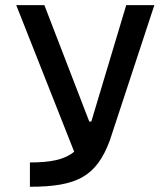

<svg xmlns="http://www.w3.org/2000/svg" viewBox="-20 -713 626 733"><path d="M94.2 0C275.4 0 348.1 -40.5 398.9 -175.8L569.3 -693.4H461.9L328.6 -249H320.8L149.4 -693.4H42L263.2 -133.8C226.6 -103.5 174.3 -92.8 94.2 -92.8Z"/></svg>

Font: Cascadia Code PL
Style: Regular
Weight: 400
Monospace: yes
Designer: Aaron Bell
Foundry: Saja Typeworks
Version: Version 2404.023